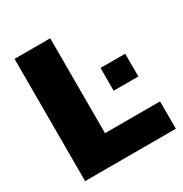

<svg xmlns="http://www.w3.org/2000/svg" viewBox="-153 -760 834 876"><g transform="rotate(-30 264.0 -322.0)"><path d="M45 -644H233V-144H523V0H45ZM364 -412H494V-292H364Z"/></g></svg>

Font: Kanit Bold
Style: Regular
Weight: 700
Designer: Katatrad Team
Foundry: CadsonDemak
Version: Version 1.000